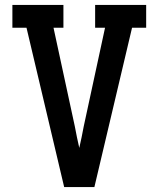

<svg xmlns="http://www.w3.org/2000/svg" viewBox="-20 -755 640 775"><path d="M239 0 87 -643H30V-735H236V-643H196L282 -245Q286 -223 290.5 -201.5Q295 -180 300 -158Q305 -180 309.5 -201.5Q314 -223 318 -245L404 -643H364V-735H570V-643H513L361 0Z"/></svg>

Font: Iosevka Etoile Semibold
Style: Regular
Weight: 600
Designer: Belleve Invis
Foundry: Belleve Invis
Version: Version 22.1.2; ttfautohint (v1.8.4)